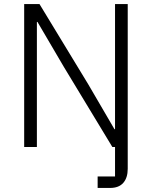

<svg xmlns="http://www.w3.org/2000/svg" viewBox="-20 -718 742 938"><path d="M457 200.2V144H542V0H528.8L292 -391.1L163.1 -610.8H160.2V0H98.1V-698.2H172.9L411.1 -306.2L539.1 -86.9H542V-698.2H604V106.9Q604 150.4 582.3 175.3Q560.5 200.2 518.1 200.2Z"/></svg>

Font: Anuphan Light
Style: Regular
Weight: 300
Designer: Mike Abbink, Paul van der Laan, Pieter van Rosmalen, Mint Tantisuwanna
Foundry: Bold Monday; Cadson Demak
Version: Version 3.002;hotconv 1.0.109;makeotfexe 2.5.65596